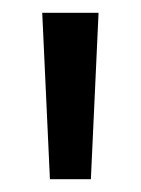

<svg xmlns="http://www.w3.org/2000/svg" viewBox="-20 -720 220 300"><path d="M122 -440H58L46 -700H134Z"/></svg>

Font: Tilda Sans Medium
Style: Regular
Weight: 500
Designer: ParaType Ltd
Foundry: ParaType Ltd
Version: Version 1.009